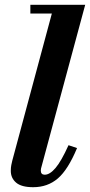

<svg xmlns="http://www.w3.org/2000/svg" viewBox="-20 -770 375 800"><path d="M301 -153Q263.5 -63 221 -26.5Q178.5 10 118 10Q69.5 10 47.2 -9Q25 -28 25 -58Q25 -72 27 -81.8Q29 -91.5 31 -100L196 -713.5H106.5V-750H335L153.5 -77.5Q152 -73 151 -68.2Q150 -63.5 150 -59.5Q150 -42 166.5 -42Q187.5 -42 211.5 -70.2Q235.5 -98.5 265.5 -165Z"/></svg>

Font: Bodoni* 06pt
Style: Bold Italic
Weight: 700
Italic angle: -13°
Version: Version 2.3